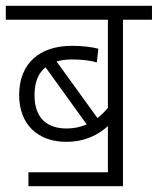

<svg xmlns="http://www.w3.org/2000/svg" viewBox="-20 -642 544 662"><path d="M78 -48V0H404V-574H504V-622H0V-574H352V-270C341 -257 329 -245 316 -235L175 -430C191 -435 209 -437 229 -437C264 -437 292 -433 314 -427L319 -474C298 -480 262 -484 228 -484C117 -484 46 -424 46 -314C46 -212 112 -153 208 -153C276 -153 320 -179 352 -207V-48ZM99 -314C99 -358 112 -390 137 -410L279 -213C258 -204 235 -199 210 -199C145 -199 99 -232 99 -314Z"/></svg>

Font: Noto Sans SemiCondensed Light
Style: Regular
Weight: 300
Width: 4
Designer: Monotype Design Team
Foundry: Monotype Imaging Inc.
Version: Version 2.013